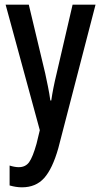

<svg xmlns="http://www.w3.org/2000/svg" viewBox="-20 -560 432 820"><path d="M4 -540H103L173 -247Q179 -219 185 -189.5Q191 -160 195 -131H199Q206 -181 222 -247L290 -540H388L229 73Q204 161 168.5 200.5Q133 240 74 240Q61 240 48 238Q35 236 21 232V147Q30 150 40.5 152Q51 154 60 154Q89 154 104.5 132.5Q120 111 136 54L150 -4Z"/></svg>

Font: Noto Sans Lao Looped ExtraCondensed Medium
Style: Regular
Weight: 500
Width: 2
Designer: Mark Frömberg, Ben Mitchell
Foundry: The Fontpad Ltd
Version: Version 1.002; ttfautohint (v1.8.4.7-5d5b)